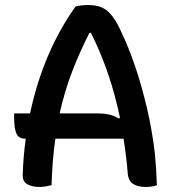

<svg xmlns="http://www.w3.org/2000/svg" viewBox="-20 -730 690 760"><path d="M184 3Q172 6 160 8Q148 10 135 10Q108 10 88.5 -0.5Q69 -11 70 -38Q72 -110 82 -181H80Q53 -181 44.5 -202.5Q36 -224 36 -263V-281H99Q125 -404 171 -511Q217 -618 279 -704Q299 -710 330 -710Q361 -710 383 -700.5Q405 -691 424.5 -666Q444 -641 465 -593Q491 -538 516 -464Q541 -390 561.5 -303Q582 -216 593 -123Q596 -92 598 -59.5Q600 -27 601 3Q583 10 557 10Q491 10 486 -40Q480 -114 469 -181H199Q187 -96 184 3ZM367 -281Q420 -281 449 -261L455 -263Q418 -444 340 -600H334Q295 -523 265.5 -446.5Q236 -370 216 -281Z"/></svg>

Font: Recursive Sn Csl St Med
Style: Regular
Weight: 500
Version: Version 1.079;hotconv 1.0.112;makeotfexe 2.5.65598; ttfautoh